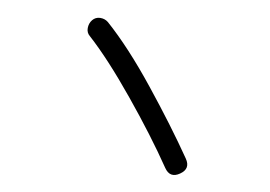

<svg xmlns="http://www.w3.org/2000/svg" viewBox="-20 -757 308 219"><path d="M85 -733.9Q88.9 -737.3 94.2 -736.6Q99.6 -735.8 103 -731.9Q126 -703.1 150.4 -658.4Q174.8 -613.8 191.9 -576.2Q197.3 -564.5 185.5 -559.1Q173.8 -553.7 168.5 -565.4Q151.9 -602.5 127.4 -646Q103 -689.5 82.5 -715.8Q79.1 -719.7 80.1 -725.1Q81.1 -730.5 85 -733.9Z"/></svg>

Font: Mikhak-DS1-FD ExtraLight
Style: Regular
Weight: 200
Designer: Amin Abedi
Version: Version 3.2